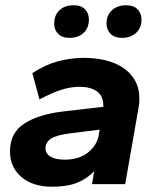

<svg xmlns="http://www.w3.org/2000/svg" viewBox="-20 -700 600 730"><path d="M176 10Q142 10 113 1Q84 -8 63 -25.5Q42 -43 30 -67.5Q18 -92 18 -124Q18 -195 72 -230Q126 -265 218 -276L373 -294V-297Q373 -336 348 -353Q323 -370 282 -370Q249 -370 213 -358.5Q177 -347 130 -322L103 -422Q152 -454 200.5 -467Q249 -480 300 -480Q342 -480 380 -471Q418 -462 447 -443Q476 -424 493 -394.5Q510 -365 510 -324Q510 -315 509 -305.5Q508 -296 506 -286L456 0H330L338 -49Q309 -19 271.5 -4.5Q234 10 176 10ZM226 -93Q281 -93 315 -120.5Q349 -148 355 -185L359 -207L246 -193Q192 -186 172.5 -172Q153 -158 153 -136Q153 -116 172 -104.5Q191 -93 226 -93ZM443 -556Q416 -556 400.5 -571.5Q385 -587 385 -610Q385 -642 405.5 -661Q426 -680 460 -680Q488 -680 503 -664.5Q518 -649 518 -626Q518 -594 497.5 -575Q477 -556 443 -556ZM244 -556Q216 -556 201 -571.5Q186 -587 186 -610Q186 -642 206 -661Q226 -680 260 -680Q289 -680 303.5 -664.5Q318 -649 318 -626Q318 -594 298 -575Q278 -556 244 -556Z"/></svg>

Font: Celebes
Style: Bold Italic
Weight: 700
Italic angle: -10°
Designer: Anugrah Pasau
Foundry: Lafontype
Version: Version 1.000; ttfautohint (v1.8.4)